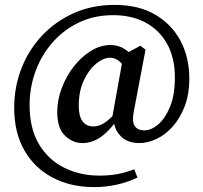

<svg xmlns="http://www.w3.org/2000/svg" viewBox="-20 -624 831 785"><path d="M317 -39Q277 -39 245.5 -69.5Q214 -100 214 -166Q214 -215 232.5 -264Q251 -313 282 -352.5Q313 -392 352 -416Q391 -440 432 -440Q494 -440 534 -377L500 -330Q482 -363 465.5 -375.5Q449 -388 430 -388Q403 -388 373 -363.5Q343 -339 322.5 -295Q302 -251 302 -192Q302 -107 363 -107Q385 -107 409 -123Q433 -139 473 -184L480 -167Q444 -106 403.5 -72.5Q363 -39 317 -39ZM550 -39Q503 -39 476 -65Q449 -91 445 -129L438 -139L485 -400L554 -437L575 -421L527 -168Q519 -128 530.5 -109.5Q542 -91 570 -91Q598 -91 626.5 -115Q655 -139 675 -187Q695 -235 695 -308Q695 -388 663 -445Q631 -502 574.5 -532Q518 -562 443 -562Q365 -562 302.5 -532Q240 -502 194.5 -450Q149 -398 125 -332Q101 -266 101 -194Q101 -99 139 -35Q177 29 242 61.5Q307 94 387 94Q427 94 461.5 87.5Q496 81 529 68L542 102Q459 141 365 141Q269 141 195 102Q121 63 79.5 -9.5Q38 -82 38 -183Q38 -268 67.5 -344Q97 -420 152 -478.5Q207 -537 282 -570.5Q357 -604 449 -604Q546 -604 614 -564.5Q682 -525 718 -457Q754 -389 754 -303Q754 -238 735 -189Q716 -140 686 -106.5Q656 -73 620 -56Q584 -39 550 -39Z"/></svg>

Font: Lisu Bosa
Style: Bold
Weight: 700
Designer: David Morse, Annie Olsen, Victor Gaultney, Frank Grießhammer (Latin)
Foundry: SIL International
Version: Version 2.000